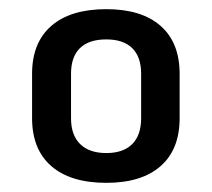

<svg xmlns="http://www.w3.org/2000/svg" viewBox="-20 -724 462 419"><path d="M50 -466V-563Q50 -631 92 -667.5Q134 -704 212 -704Q289 -704 330.5 -667.5Q372 -631 372 -563V-466Q372 -398 330.5 -361.5Q289 -325 212 -325Q134 -325 92 -361.5Q50 -398 50 -466ZM288 -466V-563Q288 -600 268.5 -619Q249 -638 212 -638Q174 -638 154.5 -619Q135 -600 135 -563V-466Q135 -429 155 -409.5Q175 -390 212 -390Q249 -390 268.5 -409.5Q288 -429 288 -466Z"/></svg>

Font: KoHo SemiBold
Style: Regular
Weight: 600
Designer: Cadson Demak & Katatrad Team
Foundry: Cadson Demak Co.,Ltd.
Version: Version 1.000; ttfautohint (v1.6)